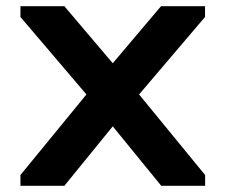

<svg xmlns="http://www.w3.org/2000/svg" viewBox="-20 -600 732 620"><path d="M46 0V-34.8L259.1 -295L46 -545.2V-580H187.8L344.1 -395.8L500 -580H642.1V-545.2L429.1 -295L642.4 -34.8V0H500.7L344.1 -192L187.8 0Z"/></svg>

Font: Orbitron
Style: Regular
Weight: 400
Designer: Matt McInerney
Foundry: The League of Moveable Type
Version: Version 2.001